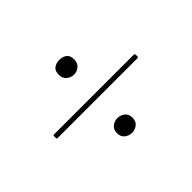

<svg xmlns="http://www.w3.org/2000/svg" viewBox="-116 -979 1231 1231"><g transform="rotate(-45 500.0 -363.5)"><path d="M427 -630Q427 -663 446.5 -678.5Q466 -694 497 -694Q528 -694 547.5 -678.5Q567 -663 567 -630Q567 -595 545 -577.5Q523 -560 497 -560Q471 -560 449 -577.5Q427 -595 427 -630ZM137 -347Q127 -347 127 -357Q127 -364 127 -372Q127 -380 137 -380H857Q867 -380 867 -370Q867 -363 867 -355Q867 -347 857 -347ZM426 -100Q426 -133 448 -150Q470 -167 496.5 -167Q523 -167 545 -150.5Q567 -134 567 -100Q567 -66 545 -49.5Q523 -33 496.5 -33Q470 -33 448 -50Q426 -67 426 -100Z"/></g></svg>

Font: SoukouMincho
Style: Regular
Weight: 400
Designer: Dr. Ken Lunde (project architect, glyph set definition & overall production); Masataka HATTORI  (production & ideograph 
Foundry: Adobe Systems Incorporated
Version: Version 1.00